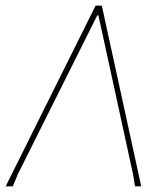

<svg xmlns="http://www.w3.org/2000/svg" viewBox="-28 -657 572 677"><path d="M-8 0 309 -637H331L470 0H448L441 -43L319 -603H315L35 -43L17 0Z"/></svg>

Font: Alegreya Sans SC Thin
Style: Italic
Weight: 100
Italic angle: -7°
Designer: Juan Pablo del Peral
Foundry: Huerta Tipografica
Version: Version 2.007